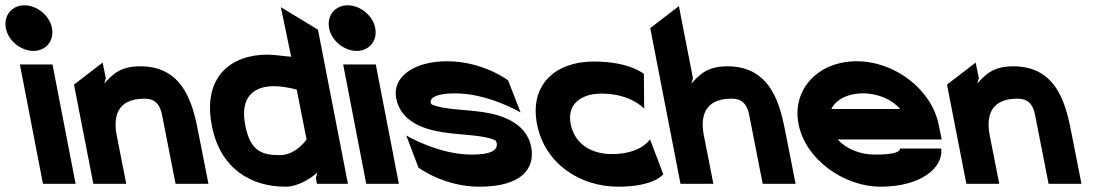

<svg xmlns="http://www.w3.org/2000/svg" viewBox="-121 -693 4134 724"><path d="M-99 -587C-90 -539 -42 -501 5 -501C52 -501 84 -539 75 -587C66 -635 18 -673 -29 -673C-76 -673 -108 -635 -99 -587ZM41 0H164L77 -450H-46Z M231 0H355L319 -183C307 -246 315 -321 424 -321C462 -321 482 -301 490 -260L541 0H665L629 -183C609 -287 579 -443 408 -443C330 -443 302 -410 272 -378L278 -398L266 -457L158 -374Z M678 -218C710 -55 828 11 955 11C1005 11 1050 -21 1076 -42L1070 -22L1074 0H1191L1078 -581L938 -666L977 -479C949 -481 913 -487 888 -487C747 -487 642 -401 678 -218ZM804 -220C782 -331 840 -368 911 -368C942 -368 977 -361 998 -355L1035 -167C1023 -150 985 -108 935 -108C869 -108 823 -121 804 -220Z M1120 -587C1129 -539 1177 -501 1224 -501C1271 -501 1303 -539 1294 -587C1285 -635 1237 -673 1190 -673C1143 -673 1111 -635 1120 -587ZM1260 0H1383L1296 -450H1173Z M1373 -322C1390 -234 1477 -205 1551 -194C1610 -185 1680 -184 1724 -172C1746 -166 1750 -163 1752 -154C1757 -127 1731 -110 1658 -110C1532 -110 1411 -182 1411 -182L1457 -61C1457 -61 1552 11 1687 11C1845 11 1898 -57 1882 -139C1869 -206 1814 -240 1760 -257C1685 -281 1589 -275 1528 -292C1506 -298 1504 -300 1503 -307C1500 -325 1527 -341 1595 -341C1721 -341 1842 -269 1842 -269L1795 -390C1795 -390 1700 -462 1565 -462C1439 -462 1357 -402 1373 -322Z M1904 -225C1933 -75 2067 11 2210 11C2347 11 2380 -36 2380 -36L2330 -168C2330 -168 2298 -112 2186 -112C2109 -112 2046 -150 2031 -225C2016 -300 2070 -340 2147 -340C2259 -340 2308 -283 2308 -283L2307 -414C2307 -414 2255 -461 2118 -461C1975 -461 1875 -375 1904 -225Z M2445 0H2569L2533 -183C2521 -246 2529 -321 2638 -321C2676 -321 2696 -301 2704 -260L2755 0H2879L2843 -183C2823 -287 2793 -443 2622 -443C2544 -443 2516 -410 2486 -378L2492 -398L2439 -670L2331 -587Z M2890 -226C2915 -95 3057 11 3201 11C3346 11 3437 -57 3428 -133H3273C3272 -112 3213 -110 3178 -110C3121 -110 3068 -133 3038 -167H3430L3419 -221C3393 -355 3254 -462 3109 -462C2965 -462 2865 -357 2890 -226ZM3014 -282C3029 -316 3075 -341 3133 -341C3191 -341 3244 -317 3273 -282Z M3523 0H3647L3611 -183C3599 -246 3607 -321 3716 -321C3754 -321 3774 -301 3782 -260L3833 0H3957L3921 -183C3901 -287 3871 -443 3700 -443C3622 -443 3594 -410 3564 -378L3570 -398L3558 -457L3450 -374Z"/></svg>

Font: Charger EcoBlack
Style: OpObl
Weight: 1000
Designer: Jasper
Foundry: Cannot Into Space Fonts
Version: Version 1.1